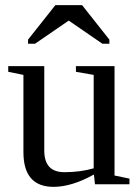

<svg xmlns="http://www.w3.org/2000/svg" viewBox="-20 -716 540 746"><path d="M345 -37H343Q258 10 188 10Q71 10 71 -125V-425L12 -437V-459H152V-131Q152 -47 230 -47Q292 -47 344 -62V-425L275 -437V-459H425V-34L483 -22V0H349ZM89 -546V-562L195 -696H299L405 -562V-546H378L247 -636L116 -546Z"/></svg>

Font: Libra Serif Modern
Style: Regular
Weight: 400
Designer: Stefan Peev, Context Ltd
Foundry: Stefan Peev, Context Ltd
Version: Version 1.000